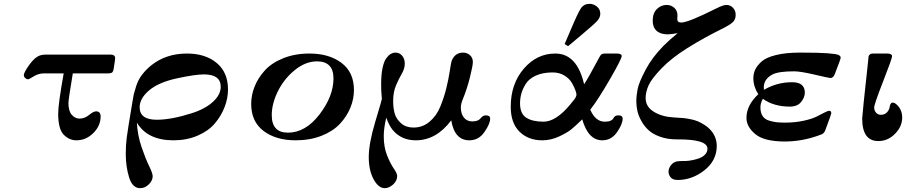

<svg xmlns="http://www.w3.org/2000/svg" viewBox="-20 -731 4778 1007"><path d="M105 -336.9Q105 -351.1 134 -391.6Q163.1 -432.1 191.9 -440.9Q204.1 -444.8 221.2 -444.8H559.1Q584 -444.8 584 -425.8Q584 -419.9 576.2 -370.1Q573.2 -354 567.1 -350.1Q561 -346.2 548.8 -346.2H361.8Q338.9 -208 338.9 -190.9Q338.9 -148.9 356.4 -128.9Q374 -108.9 397 -108.9Q423.8 -108.9 447 -127.9Q470.2 -147 483.9 -147Q507.8 -147 507.8 -120.1Q507.8 -71.3 469.5 -33.2Q431.2 4.9 380.9 4.9Q342.8 4.9 314 -24.7Q285.2 -54.2 285.2 -134.8Q285.2 -185.5 314 -346.2H211.9Q182.1 -346.2 157 -330.6Q131.8 -314.9 127 -314.9Q120.1 -314.9 112.5 -321.5Q105 -328.1 105 -336.9Z M639.6 75.2Q639.6 31.2 644.5 -7.8Q649.4 -46.9 674.8 -198.2Q678.7 -224.1 681.6 -236.6Q684.6 -249 694.6 -280.5Q704.6 -312 725.1 -339.1Q745.6 -366.2 774.4 -389.2Q851.6 -450.2 960.4 -450.2Q1057.6 -450.2 1116.7 -400.6Q1175.8 -351.1 1175.8 -262.2Q1175.8 -215.3 1157.7 -168.7Q1139.6 -122.1 1106.2 -83Q1072.8 -43.9 1016.1 -19.5Q959.5 4.9 889.6 4.9Q753.4 4.9 697.8 -87.9Q701.7 -20 722.7 41Q743.7 102.1 762.2 140.1Q780.8 178.2 780.8 192.9Q780.8 215.8 760.7 235.8Q740.7 255.9 714.8 255.9Q674.8 255.9 657.2 199.5Q639.6 143.1 639.6 75.2ZM712.4 -168.9Q712.4 -103 801.8 -103Q877.9 -103 982.4 -136.2Q1054.2 -158.2 1095.9 -196Q1137.7 -233.9 1137.7 -275.9Q1137.7 -340.8 1049.8 -340.8Q1002.9 -340.8 906.7 -319.8Q810.5 -298.8 760.7 -255.9Q712.4 -213.9 712.4 -168.9Z M1297.4 -186Q1297.4 -231.9 1315.2 -276.9Q1333 -321.8 1368.7 -361.3Q1404.3 -400.9 1465.3 -425.5Q1526.4 -450.2 1603 -450.2Q1706.1 -450.2 1771.2 -401.1Q1836.4 -352.1 1836.4 -258.8Q1836.4 -211.9 1817.9 -166.5Q1799.3 -121.1 1763.2 -82Q1727.1 -43 1666.7 -19Q1606.4 4.9 1530.3 4.9Q1427.2 4.9 1362.3 -44.2Q1297.4 -93.3 1297.4 -186ZM1405.3 -127Q1405.3 -35.2 1490.2 -35.2Q1582 -35.2 1655.5 -130.6Q1729 -226.1 1729 -319.8Q1729 -408.7 1643.1 -409.2Q1582 -409.2 1525.6 -363Q1469.2 -316.9 1437.3 -252Q1405.3 -187 1405.3 -127Z M1914.1 92.8Q1914.1 21 1948.5 -93.5Q1982.9 -208 1982.9 -211.9Q1982.9 -213.9 1981 -235.8Q1979 -257.8 1979 -288.1Q1979 -338.9 1986.3 -374Q1993.7 -409.2 2005.9 -425.5Q2018.1 -441.9 2030 -448.5Q2042 -455.1 2054.7 -455.1Q2075.7 -455.1 2089.4 -438.5Q2103 -421.9 2103 -397.9Q2103 -371.1 2087.4 -344.5Q2071.8 -317.9 2056.9 -283Q2042 -248 2042 -201.2Q2042 -165 2050 -136Q2058.1 -106.9 2083.5 -84.5Q2108.9 -62 2148.9 -62Q2196.8 -62 2233.4 -93Q2270 -124 2289.6 -172.6Q2309.1 -221.2 2320.6 -267.1Q2332 -313 2338.9 -357.9Q2345.7 -402.8 2348.6 -411.1Q2365.7 -455.1 2408.7 -455.1Q2429.7 -455.1 2444.8 -441.7Q2460 -428.2 2460 -405.8Q2460 -386.7 2444.8 -325.9Q2429.7 -265.1 2406.7 -209Q2397 -185.1 2397 -168Q2397 -133.8 2413.3 -114Q2429.7 -94.2 2457 -94.2Q2487.8 -94.2 2500.2 -110.1Q2512.7 -126 2527.8 -126Q2550.8 -126 2550.8 -108.9Q2550.8 -82 2520.8 -38.6Q2490.7 4.9 2441.9 4.9Q2363.8 4.9 2346.7 -100.1Q2268.6 4.9 2160.6 4.9Q2085.4 4.9 2040 -48.8Q2021 -71.8 2005.9 -113.8Q1992.7 -58.6 1992.7 -17.1Q1992.7 41 2010.3 84.5Q2027.8 127.9 2045.4 153.1Q2063 178.2 2063 191.9Q2063 217.8 2041.5 236.8Q2020 255.9 1998 255.9Q1964.8 255.9 1939.5 209.2Q1914.1 162.6 1914.1 92.8Z M2658.7 -170.9Q2658.7 -291 2727.1 -370.6Q2795.4 -450.2 2892.6 -450.2Q3006.3 -450.2 3043.5 -289.1Q3064.5 -319.8 3122.6 -429.2Q3129.4 -442.4 3135 -446.3Q3140.6 -450.2 3153.3 -450.2H3215.3Q3240.2 -450.2 3240.7 -437Q3240.7 -421.9 3177.5 -313Q3114.3 -204.1 3075.7 -155.8Q3103.5 -92.8 3151.4 -92.8Q3171.4 -92.8 3182.4 -97.9Q3193.4 -103 3196.5 -109.6Q3199.7 -116.2 3205.6 -121.1Q3211.4 -126 3222.7 -126Q3245.6 -126 3245.6 -108.9Q3245.6 -80.1 3216.1 -37.6Q3186.5 4.9 3138.7 4.9Q3065.4 4.9 3033.7 -105Q2999.5 -71.8 2977.5 -53.5Q2955.6 -35.2 2912.1 -15.1Q2868.7 4.9 2823.7 4.9Q2750.5 4.9 2704.6 -40.5Q2658.7 -85.9 2658.7 -170.9ZM2707.5 -189Q2707.5 -134.8 2740 -113.8Q2772.5 -92.8 2830.6 -92.8Q2896.5 -92.8 2971.7 -184.1Q2974.6 -188 2980 -194.6Q2985.4 -201.2 2987.3 -203.6Q2989.3 -206.1 2992.9 -210.4Q2996.6 -214.8 2997.6 -217.5Q2998.5 -220.2 3000.5 -223.6Q3002.4 -227.1 3002.9 -230Q3003.4 -232.9 3003.4 -235.8Q3003.4 -241.7 2997.6 -258.3Q2991.7 -274.9 2979 -296.9Q2966.3 -318.8 2939.9 -335Q2913.6 -351.1 2878.4 -351.1Q2827.6 -351.1 2791.5 -335Q2755.4 -318.8 2738.5 -292.5Q2721.7 -266.1 2714.6 -241Q2707.5 -215.8 2707.5 -189ZM2941.4 -500Q2952.6 -526.9 2971.7 -570.8Q3010.7 -663.6 3026.6 -687.3Q3042.5 -710.9 3072.3 -710.9Q3093.3 -710.9 3110.8 -696.5Q3128.4 -682.1 3128.4 -659.2Q3128.4 -639.2 3112.1 -621.1Q3095.7 -603 3026.4 -544.9Q2985.4 -510.7 2959.5 -488.8Z M3317.4 -199.2Q3317.4 -229 3324.2 -263.9Q3331.1 -298.8 3365.7 -364.5Q3400.4 -430.2 3459.5 -490.2Q3492.7 -523.4 3534.2 -557.1Q3500 -551.3 3482.4 -550.8Q3444.3 -550.8 3423.8 -569.3Q3403.3 -587.9 3403.3 -622.1Q3403.3 -662.1 3425.3 -683.6Q3447.3 -705.1 3476.1 -705.1Q3500 -705.1 3516.6 -689.9Q3533.2 -674.8 3533.2 -649.9Q3533.2 -646 3532.7 -639.4Q3532.2 -632.8 3532.2 -630.9Q3532.2 -612.8 3553.2 -612.8Q3589.4 -612.8 3737.3 -687Q3773.4 -705.1 3789.1 -705.1Q3811 -705.1 3824.7 -689.9Q3838.4 -674.8 3838.4 -653.8Q3838.4 -635.7 3830.8 -623.8Q3823.2 -611.8 3801.8 -598.9Q3780.3 -585.9 3755.4 -574Q3730.5 -562 3682.4 -535.9Q3634.3 -509.8 3585.4 -479Q3500.5 -425.8 3448.5 -371.3Q3396.5 -316.9 3381.3 -282.5Q3366.2 -248 3366.2 -216.8Q3366.2 -170.9 3409.7 -144.5Q3453.1 -118.2 3513.2 -115.2L3533.2 -113.8Q3552.2 -112.8 3564.2 -111.8Q3576.2 -110.8 3599.1 -106.4Q3622.1 -102.1 3639.2 -95Q3656.2 -87.9 3676.3 -75Q3696.3 -62 3710.4 -44.9Q3739.3 -10.7 3739.3 36.1Q3738.3 112.3 3673.8 162.6Q3609.4 212.9 3534.2 212.9Q3508.3 212.9 3497.3 199Q3486.3 185.1 3486.3 169.9Q3486.3 151.9 3498.8 135.5Q3511.2 119.1 3532.2 115.2L3547.4 113.8Q3561.5 113.8 3577.4 113.3Q3593.3 112.8 3614.3 108.4Q3635.3 104 3651.4 97.4Q3667.5 90.8 3679 78.4Q3690.4 65.9 3690.4 48.8Q3690.4 0 3537.1 0H3528.3Q3480.5 0 3441.9 -13.9Q3403.3 -27.8 3380.9 -48.8Q3358.4 -69.8 3343.3 -97.4Q3328.1 -125 3322.8 -150.1Q3317.4 -175.3 3317.4 -199.2Z M3895 -112.8Q3895 -178.7 3957 -236.8Q3931.2 -276.9 3931.2 -320.8Q3931.2 -344.7 3940.7 -365.5Q3950.2 -386.2 3973.6 -407.7Q3997.1 -429.2 4049.1 -442.1Q4101.1 -455.1 4174.8 -455.1H4183.1Q4272.9 -455.1 4320.1 -451.7Q4367.2 -448.2 4378.2 -442.6Q4389.2 -437 4389.2 -428.2Q4389.2 -421.4 4358.9 -344.2Q4351.1 -322.3 4335.9 -321.8Q4328.1 -321.8 4253.2 -339.4Q4178.2 -356.9 4145 -356.9Q4064 -356.9 4032.2 -340.8Q3986.3 -316.9 3985.8 -272.9Q3985.8 -264.2 3986.8 -259.8Q4054.7 -299.8 4134.3 -299.8Q4201.2 -299.8 4201.2 -245.1Q4201.2 -220.2 4181.6 -196Q4162.1 -171.9 4122.1 -171.9Q4038.1 -171.9 3981 -212.9Q3967.8 -189 3968.3 -167Q3968.3 -140.1 3979.7 -122.6Q3991.2 -105 4013.7 -98.4Q4036.1 -91.8 4053.5 -89.8Q4070.8 -87.9 4098.1 -87.9Q4148.9 -87.9 4193.4 -97.4Q4237.8 -106.9 4261.5 -118.9Q4285.2 -130.9 4303.7 -140.4Q4322.3 -149.9 4329.1 -149.9Q4340.3 -149.9 4339.8 -136.2Q4339.8 -132.3 4308.1 -46.9Q4306.2 -43 4304.7 -40Q4303.2 -37.1 4300.5 -34.7Q4297.9 -32.2 4296.4 -30.5Q4294.9 -28.8 4291.5 -27.3Q4288.1 -25.9 4286.6 -25.4Q4285.2 -24.9 4279.5 -22.9Q4273.9 -21 4272 -20Q4186 10.7 4097.2 11.2Q3988.3 11.2 3941.7 -27.3Q3895 -65.9 3895 -112.8Z M4502 -109.9Q4502 -126 4533.7 -416Q4533.7 -418 4534.2 -421.9Q4534.7 -425.8 4534.7 -428Q4534.7 -430.2 4535.2 -433.1Q4535.6 -436 4536.6 -438Q4537.6 -439.9 4538.8 -441.9Q4540 -443.8 4542 -445.3Q4543.9 -446.8 4546.4 -448Q4548.8 -449.2 4552.2 -449.7Q4555.7 -450.2 4559.6 -450.2H4632.8Q4658.7 -450.2 4658.7 -436Q4658.7 -423.8 4611.8 -304Q4564.9 -184.1 4564.9 -167Q4564.9 -150.9 4575 -139.9Q4585 -128.9 4599.6 -128.9Q4632.8 -128.9 4645 -164.1Q4645 -166 4646.5 -173.1Q4647.9 -180.2 4649.4 -183.1Q4650.9 -186 4653.8 -189.5Q4656.7 -192.9 4661.6 -192.9Q4676.8 -192.9 4694.3 -169.9Q4711.9 -147 4711.9 -115.2Q4711.9 -67.4 4674.3 -29.3Q4636.7 8.8 4586.9 8.8Q4502 9.3 4502 -109.9Z"/></svg>

Font: CMU Serif Extra
Style: BoldSlanted
Weight: 700
Italic angle: -9.46001°
Version: Version 0.7.0